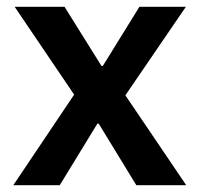

<svg xmlns="http://www.w3.org/2000/svg" viewBox="-20 -542 584 562"><path d="M19 0 197 -265 23 -522H169L277 -349H281L388 -522H524L347 -263L525 0H379L269 -180H265L155 0Z"/></svg>

Font: IBM Plex Sans Hebrew SmBld
Style: Regular
Weight: 600
Designer: Mike Abbink, Paul van der Laan, Pieter van Rosmalen, Yanek Iontef
Foundry: Bold Monday
Version: Version 1.3